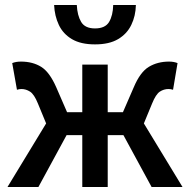

<svg xmlns="http://www.w3.org/2000/svg" viewBox="-20 -750 762 770"><path d="M10 0 165 -255 132 -335Q117 -372 100.5 -382.5Q84 -393 66 -393Q57 -393 48 -390L29 -497Q44 -503 64 -503Q111 -503 145 -482Q179 -461 206 -399L249 -300H310V-491H412V-300H473L516 -399Q542 -461 577 -482Q612 -503 658 -503Q677 -503 692 -497L674 -390Q665 -393 656 -393Q637 -393 621 -382.5Q605 -372 590 -335L557 -255L712 0H588L475 -208H412V0H310V-208H247L134 0ZM361 -572Q304 -572 268.5 -593Q233 -614 216 -650Q199 -686 197 -730H288Q290 -688 305.5 -662Q321 -636 361 -636Q402 -636 417.5 -662Q433 -688 434 -730H525Q524 -686 506.5 -650Q489 -614 453.5 -593Q418 -572 361 -572Z"/></svg>

Font: Source Sans Pro SemiBold
Style: Regular
Weight: 600
Designer: Paul D. Hunt
Foundry: Adobe Systems Incorporated
Version: Version 2.045;hotconv 1.0.109;makeotfexe 2.5.65596